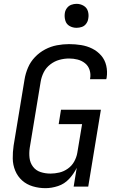

<svg xmlns="http://www.w3.org/2000/svg" viewBox="-20 -973 616 1001"><path d="M217 8Q249 8 282.5 -3Q316 -14 340.5 -40.5Q365 -67 380 -98L364 0H440L506 -401H298L286 -326H408L383 -176Q379 -153 367 -131Q355 -109 334 -94Q313 -79 289.5 -73.5Q266 -68 243 -68Q216 -68 191.5 -76Q167 -84 152 -104Q137 -124 134 -149.5Q131 -175 135 -202L192 -547Q196 -572 208 -596Q220 -620 242 -637Q264 -654 289.5 -661Q315 -668 340 -668Q363 -668 384.5 -662.5Q406 -657 423 -643.5Q440 -630 447 -608.5Q454 -587 450 -564Q450 -562 449 -560H534Q535 -564 536 -568Q541 -600 534 -630.5Q527 -661 507.5 -683.5Q488 -706 461 -719.5Q434 -733 403 -738Q372 -743 340 -743Q309 -743 277 -737Q245 -731 215.5 -715.5Q186 -700 162.5 -675.5Q139 -651 126 -620.5Q113 -590 108 -559L51 -214Q46 -180 46.5 -146.5Q47 -113 59.5 -83Q72 -53 95.5 -32Q119 -11 151 -1.5Q183 8 217 8ZM379 -828Q393 -828 406.5 -832.5Q420 -837 429 -849Q438 -861 440 -875Q444 -895 438.5 -914Q433 -933 416 -943Q399 -953 379 -953Q365 -953 351.5 -948Q338 -943 329 -931Q320 -919 318 -905Q315 -885 320.5 -866Q326 -847 342.5 -837.5Q359 -828 379 -828Z"/></svg>

Font: Iosevka Sparkle Oblique
Style: Regular
Weight: 400
Italic angle: -9°
Designer: Belleve Invis
Foundry: Belleve Invis
Version: Version 4.5.0; ttfautohint (v1.8.3)